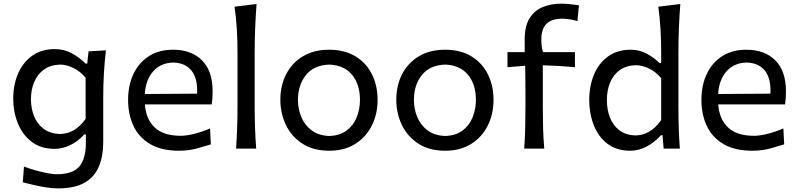

<svg xmlns="http://www.w3.org/2000/svg" viewBox="-20 -811 4356 1048"><path d="M295.4 217.3Q265.1 217.3 229.2 211.4Q193.4 205.6 160.2 197.8Q127 189.9 104.5 184.1L110.8 98.1Q146.5 111.8 181.9 121.1Q217.3 130.4 245.4 135.3Q273.4 140.1 287.1 140.1Q377.4 140.1 413.1 97.7Q448.7 55.2 448.7 -30.8V-77.1H439.9Q404.3 -38.1 362.3 -18.3Q320.3 1.5 278.3 1.5Q203.1 1.5 152.8 -37.1Q102.5 -75.7 77.4 -138.2Q52.2 -200.7 52.2 -272.5Q52.2 -348.6 78.9 -409.9Q105.5 -471.2 156.2 -507.1Q207 -543 279.3 -543Q331.1 -543 373.3 -519.5Q415.5 -496.1 446.8 -463.9H456.1L463.4 -530.8L558.1 -536.1Q543.5 -410.2 543.5 -286.6V-36.6Q543.5 39.6 520.3 96.7Q497.1 153.8 442.9 185.5Q388.7 217.3 295.4 217.3ZM308.1 -79.6Q390.1 -81.1 447.3 -162.1V-386.7Q418 -421.4 381.1 -439.7Q344.2 -458 309.6 -458.5Q255.9 -457 220.2 -431.4Q184.6 -405.8 166.7 -363.3Q148.9 -320.8 148.9 -269.5Q148.9 -220.2 165.8 -177.5Q182.6 -134.8 218 -107.9Q253.4 -81.1 308.1 -79.6Z M957 11.7Q861.8 11.7 800.3 -24.2Q738.8 -60.1 709 -122.8Q679.2 -185.5 679.2 -266.1Q679.2 -345.7 708.5 -407.5Q737.8 -469.2 792.7 -504.4Q847.7 -539.6 924.3 -539.6Q1024.9 -539.6 1082.8 -481.4Q1140.6 -423.3 1140.6 -312Q1140.6 -272.5 1135.7 -241.2H771Q776.4 -161.6 824 -115.7Q871.6 -69.8 966.8 -69.8Q998.5 -69.8 1041.7 -80.8Q1085 -91.8 1126.5 -109.9L1130.9 -22.9Q1099.6 -13.2 1054.9 -0.7Q1010.3 11.7 957 11.7ZM1055.7 -299.8Q1060.1 -381.3 1026.1 -424.6Q992.2 -467.8 925.8 -469.7Q856.4 -467.8 815.7 -421.1Q774.9 -374.5 770.5 -297.9Z M1268.6 0Q1272.5 -58.1 1274.4 -112.3Q1276.4 -166.5 1276.4 -231.9V-523.9Q1276.4 -590.3 1272.7 -652.3Q1269 -714.4 1260.3 -774.4L1380.4 -789.1Q1375.5 -725.1 1372.8 -659.7Q1370.1 -594.2 1370.1 -523.9V-231.9Q1370.1 -166.5 1372.1 -112.3Q1374 -58.1 1378.4 0Z M1777.8 11.7Q1689.9 11.7 1630.4 -27.1Q1570.8 -65.9 1540.5 -129.4Q1510.3 -192.9 1510.3 -266.1Q1510.3 -345.2 1542.5 -407Q1574.7 -468.8 1634.3 -504.2Q1693.8 -539.6 1776.4 -539.6Q1861.3 -539.6 1920.4 -503.4Q1979.5 -467.3 2010.3 -405.3Q2041 -343.3 2041 -266.1Q2041 -188 2009.3 -125Q1977.5 -62 1918.5 -25.1Q1859.4 11.7 1777.8 11.7ZM1777.8 -68.8Q1835 -70.8 1871.8 -98.4Q1908.7 -126 1926.8 -170.2Q1944.8 -214.4 1944.8 -266.1Q1944.8 -351.1 1901.4 -403.1Q1857.9 -455.1 1777.8 -458.5Q1692.9 -455.6 1649.7 -401.1Q1606.4 -346.7 1606.4 -266.1Q1606.4 -215.3 1625.2 -170.9Q1644 -126.5 1682.1 -98.6Q1720.2 -70.8 1777.8 -68.8Z M2410.6 11.7Q2322.8 11.7 2263.2 -27.1Q2203.6 -65.9 2173.3 -129.4Q2143.1 -192.9 2143.1 -266.1Q2143.1 -345.2 2175.3 -407Q2207.5 -468.8 2267.1 -504.2Q2326.7 -539.6 2409.2 -539.6Q2494.1 -539.6 2553.2 -503.4Q2612.3 -467.3 2643.1 -405.3Q2673.8 -343.3 2673.8 -266.1Q2673.8 -188 2642.1 -125Q2610.4 -62 2551.3 -25.1Q2492.2 11.7 2410.6 11.7ZM2410.6 -68.8Q2467.8 -70.8 2504.6 -98.4Q2541.5 -126 2559.6 -170.2Q2577.6 -214.4 2577.6 -266.1Q2577.6 -351.1 2534.2 -403.1Q2490.7 -455.1 2410.6 -458.5Q2325.7 -455.6 2282.5 -401.1Q2239.3 -346.7 2239.3 -266.1Q2239.3 -215.3 2258.1 -170.9Q2276.9 -126.5 2314.9 -98.6Q2353 -70.8 2410.6 -68.8Z M2841.3 0Q2845.2 -58.1 2846.7 -112.3Q2848.1 -166.5 2848.1 -231.9V-284.2Q2848.1 -321.8 2847.7 -363.3Q2847.2 -404.8 2846.7 -452.1L2750 -444.3V-526.4H2844.2Q2844.2 -543.5 2844 -560.1Q2843.8 -576.7 2843.8 -593.8Q2843.8 -669.9 2871.6 -712.9Q2899.4 -755.9 2944.8 -773.4Q2990.2 -791 3043 -791Q3066.9 -791 3095.5 -787.8Q3124 -784.7 3140.1 -782.2L3131.8 -695.8Q3115.2 -701.2 3092 -705.1Q3068.8 -709 3051.8 -709Q2991.2 -709 2962.9 -681.2Q2934.6 -653.3 2934.6 -594.2Q2934.6 -576.2 2937.3 -555.7Q2939.9 -535.2 2944.8 -526.4H3118.2V-444.3Q3027.8 -452.6 2942.9 -454.6V-231.9Q2942.9 -166.5 2944.3 -112.3Q2945.8 -58.1 2950.7 0Z M3419.9 11.7Q3345.2 11.7 3295.4 -26.6Q3245.6 -64.9 3220.9 -127.9Q3196.3 -190.9 3196.3 -264.6Q3196.3 -342.8 3222.7 -405Q3249 -467.3 3299.6 -503.4Q3350.1 -539.6 3421.9 -539.6Q3471.2 -539.6 3511.2 -517.6Q3551.3 -495.6 3579.6 -466.8H3588.9V-523.9Q3588.9 -590.3 3585.2 -652.3Q3581.5 -714.4 3573.2 -774.4L3693.4 -789.1Q3688.5 -725.1 3685.8 -659.7Q3683.1 -594.2 3683.1 -523.9V-231.9Q3683.1 -166.5 3684.8 -112.3Q3686.5 -58.1 3690.9 0H3602.5L3596.2 -72.8H3587.9Q3509.3 11.7 3419.9 11.7ZM3449.7 -71.8Q3530.8 -73.2 3588.9 -155.3V-384.3Q3559.6 -419.4 3522.7 -437Q3485.8 -454.6 3451.2 -455.1Q3397.5 -453.6 3362.3 -428Q3327.1 -402.3 3309.8 -359.6Q3292.5 -316.9 3292.5 -264.2Q3292.5 -214.4 3308.8 -170.9Q3325.2 -127.4 3360.1 -100.3Q3395 -73.2 3449.7 -71.8Z M4086.4 11.7Q3991.2 11.7 3929.7 -24.2Q3868.2 -60.1 3838.4 -122.8Q3808.6 -185.5 3808.6 -266.1Q3808.6 -345.7 3837.9 -407.5Q3867.2 -469.2 3922.1 -504.4Q3977.1 -539.6 4053.7 -539.6Q4154.3 -539.6 4212.2 -481.4Q4270 -423.3 4270 -312Q4270 -272.5 4265.1 -241.2H3900.4Q3905.8 -161.6 3953.4 -115.7Q4001 -69.8 4096.2 -69.8Q4127.9 -69.8 4171.1 -80.8Q4214.4 -91.8 4255.9 -109.9L4260.3 -22.9Q4229 -13.2 4184.3 -0.7Q4139.6 11.7 4086.4 11.7ZM4185.1 -299.8Q4189.5 -381.3 4155.5 -424.6Q4121.6 -467.8 4055.2 -469.7Q3985.8 -467.8 3945.1 -421.1Q3904.3 -374.5 3899.9 -297.9Z"/></svg>

Font: Pinar Medium
Style: Regular
Weight: 500
Designer: Amin Abedi
Version: Version 3.000